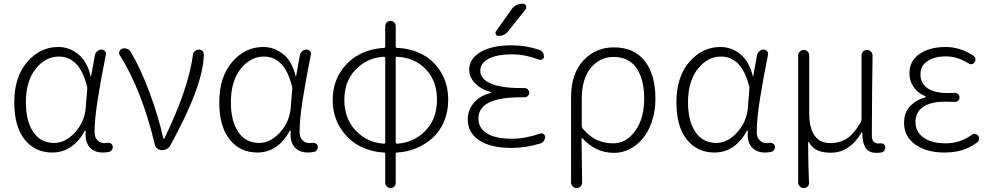

<svg xmlns="http://www.w3.org/2000/svg" viewBox="-20 -796 5242 1018"><path d="M256.8 12.7Q166 12.7 110.8 -56.2Q55.7 -125 55.7 -253.9Q55.7 -387.7 124 -467.3Q192.4 -546.9 289.1 -546.9Q346.7 -546.9 394 -509.3Q441.4 -471.7 460.9 -391.6Q460.9 -390.6 461.9 -390.6Q462.9 -390.6 462.9 -391.6L483.4 -504.9Q486.3 -516.6 496.1 -524.9Q505.9 -533.2 517.6 -533.2Q529.3 -533.2 536.6 -524.4Q543.9 -515.6 541 -504.9Q513.7 -368.2 497.6 -265.1Q481.4 -162.1 481.4 -94.7Q481.4 -68.4 496.6 -52.7Q511.7 -37.1 534.2 -37.1Q541 -37.1 549.8 -39.1Q558.6 -40 566.9 -35.6Q575.2 -31.2 577.1 -22.5Q578.1 -18.6 578.1 -15.6Q578.1 -8.8 574.2 -2.9Q569.3 6.8 559.6 8.8Q543.9 12.7 525.4 12.7Q479.5 12.7 454.1 -16.6Q433.6 -41 433.6 -81.1Q433.6 -90.8 434.6 -101.6Q434.6 -103.5 432.6 -103.5Q430.7 -103.5 429.7 -102.5Q366.2 12.7 256.8 12.7ZM266.6 -38.1Q327.1 -38.1 377.9 -94.2Q428.7 -150.4 434.6 -225.6L442.4 -323.2Q443.4 -331.1 441.4 -337.9Q402.3 -496.1 292 -496.1Q220.7 -496.1 168.9 -430.7Q117.2 -365.2 117.2 -253.9Q117.2 -153.3 156.7 -95.7Q196.3 -38.1 266.6 -38.1Z M883.8 -26.4Q869.1 0 837.9 0Q825.2 0 814.5 -8.3Q803.7 -16.6 800.8 -29.3Q733.4 -314.5 615.2 -503.9Q611.3 -509.8 611.3 -515.6Q611.3 -519.5 613.3 -523.4Q617.2 -534.2 627.9 -538.1Q633.8 -540 639.6 -540Q646.5 -540 653.3 -537.1Q666 -533.2 672.9 -521.5Q726.6 -430.7 773.4 -304.2Q820.3 -177.7 845.7 -62.5Q845.7 -59.6 848.1 -59.6Q850.6 -59.6 851.6 -62.5Q977.5 -320.3 1002.9 -503.9Q1003.9 -516.6 1013.2 -524.9Q1022.5 -533.2 1035.2 -533.2Q1046.9 -533.2 1054.7 -524.4Q1060.5 -517.6 1060.5 -508.8Q1060.5 -348.6 883.8 -26.4Z M1343.8 12.7Q1252.9 12.7 1197.8 -56.2Q1142.6 -125 1142.6 -253.9Q1142.6 -387.7 1210.9 -467.3Q1279.3 -546.9 1376 -546.9Q1433.6 -546.9 1481 -509.3Q1528.3 -471.7 1547.9 -391.6Q1547.9 -390.6 1548.8 -390.6Q1549.8 -390.6 1549.8 -391.6L1570.3 -504.9Q1573.2 -516.6 1583 -524.9Q1592.8 -533.2 1604.5 -533.2Q1616.2 -533.2 1623.5 -524.4Q1630.9 -515.6 1627.9 -504.9Q1600.6 -368.2 1584.5 -265.1Q1568.4 -162.1 1568.4 -94.7Q1568.4 -68.4 1583.5 -52.7Q1598.6 -37.1 1621.1 -37.1Q1627.9 -37.1 1636.7 -39.1Q1645.5 -40 1653.8 -35.6Q1662.1 -31.2 1664.1 -22.5Q1665 -18.6 1665 -15.6Q1665 -8.8 1661.1 -2.9Q1656.2 6.8 1646.5 8.8Q1630.9 12.7 1612.3 12.7Q1566.4 12.7 1541 -16.6Q1520.5 -41 1520.5 -81.1Q1520.5 -90.8 1521.5 -101.6Q1521.5 -103.5 1519.5 -103.5Q1517.6 -103.5 1516.6 -102.5Q1453.1 12.7 1343.8 12.7ZM1353.5 -38.1Q1414.1 -38.1 1464.8 -94.2Q1515.6 -150.4 1521.5 -225.6L1529.3 -323.2Q1530.3 -331.1 1528.3 -337.9Q1489.3 -496.1 1378.9 -496.1Q1307.6 -496.1 1255.9 -430.7Q1204.1 -365.2 1204.1 -253.9Q1204.1 -153.3 1243.7 -95.7Q1283.2 -38.1 1353.5 -38.1Z M2085.9 -495.1Q2078.1 -495.1 2078.1 -488.3V-41Q2078.1 -34.2 2085.9 -34.2Q2174.8 -40 2235.8 -103Q2296.9 -166 2296.9 -266.6Q2296.9 -367.2 2237.8 -428.7Q2178.7 -490.2 2085.9 -495.1ZM2014.6 -34.2Q2022.5 -34.2 2022.5 -41V-488.3Q2022.5 -495.1 2014.6 -495.1Q1926.8 -490.2 1866.2 -427.7Q1805.7 -365.2 1805.7 -266.6Q1805.7 -167 1866.2 -103.5Q1926.8 -40 2014.6 -34.2ZM2078.1 -657.2V-549.8Q2078.1 -542 2085.9 -542Q2160.2 -539.1 2220.7 -506.8Q2281.2 -474.6 2318.8 -412.1Q2356.4 -349.6 2356.4 -266.6Q2356.4 -203.1 2334 -150.9Q2311.5 -98.6 2273.4 -64.5Q2235.4 -30.3 2187.5 -10.3Q2139.6 9.8 2085.9 12.7Q2078.1 12.7 2078.1 20.5V172.9Q2078.1 184.6 2070.3 192.9Q2062.5 201.2 2050.8 201.2Q2039.1 201.2 2030.8 192.9Q2022.5 184.6 2022.5 172.9V20.5Q2022.5 12.7 2015.6 12.7Q1943.4 8.8 1882.8 -23.9Q1822.3 -56.6 1783.2 -120.1Q1744.1 -183.6 1744.1 -266.6Q1744.1 -348.6 1783.2 -411.1Q1822.3 -473.6 1882.8 -505.9Q1943.4 -538.1 2015.6 -542Q2022.5 -542 2022.5 -549.8V-657.2Q2022.5 -668.9 2030.8 -677.2Q2039.1 -685.5 2050.8 -685.5Q2062.5 -685.5 2070.3 -677.2Q2078.1 -668.9 2078.1 -657.2Z M2691.4 -745.1Q2713.9 -776.4 2752 -776.4Q2763.7 -776.4 2768.6 -766.1Q2773.4 -755.9 2766.6 -746.1L2673.8 -629.9Q2654.3 -605.5 2623 -605.5Q2613.3 -605.5 2608.9 -614.3Q2604.5 -623 2610.4 -630.9ZM2516.6 -168Q2516.6 -117.2 2561.5 -88.9Q2606.4 -60.5 2694.3 -60.5Q2764.6 -60.5 2844.7 -87.9Q2854.5 -90.8 2862.3 -85Q2870.1 -79.1 2870.1 -70.3Q2870.1 -57.6 2862.8 -47.9Q2855.5 -38.1 2844.7 -35.2Q2767.6 -11.7 2693.4 -11.7Q2581.1 -11.7 2520.5 -52.2Q2460 -92.8 2460 -164.1Q2460 -212.9 2494.1 -252.9Q2524.4 -288.1 2583 -303.7Q2584 -304.7 2584 -306.2Q2584 -307.6 2583 -307.6Q2533.2 -321.3 2503.9 -349.6Q2467.8 -383.8 2467.8 -425.8Q2467.8 -485.4 2528.3 -520.5Q2588.9 -555.7 2693.4 -555.7Q2766.6 -555.7 2838.9 -532.2Q2850.6 -528.3 2857.4 -518.6Q2864.3 -508.8 2864.3 -496.1Q2864.3 -487.3 2856.4 -481.9Q2848.6 -476.6 2838.9 -479.5Q2764.6 -507.8 2696.3 -507.8Q2613.3 -507.8 2569.8 -483.9Q2526.4 -460 2526.4 -420.9Q2526.4 -377.9 2581.5 -353.5Q2636.7 -329.1 2743.2 -329.1H2761.7Q2771.5 -329.1 2778.8 -321.8Q2786.1 -314.5 2786.1 -304.7Q2786.1 -294.9 2778.8 -287.6Q2771.5 -280.3 2761.7 -280.3H2743.2Q2516.6 -280.3 2516.6 -168Z M3007.8 170.9V-279.3Q3007.8 -405.3 3072.8 -475.1Q3137.7 -544.9 3234.4 -544.9Q3341.8 -544.9 3398.4 -472.7Q3455.1 -400.4 3455.1 -273.4Q3455.1 -207 3436.5 -151.9Q3418 -96.7 3387.2 -60.5Q3356.4 -24.4 3317.4 -4.9Q3278.3 14.6 3236.3 14.6Q3138.7 14.6 3068.4 -62.5Q3066.4 -64.5 3064.9 -63.5Q3063.5 -62.5 3063.5 -60.5Q3065.4 62.5 3066.4 170.9Q3067.4 183.6 3058.6 192.4Q3049.8 201.2 3037.6 201.2Q3025.4 201.2 3016.6 192.4Q3007.8 183.6 3007.8 170.9ZM3231.4 -36.1Q3300.8 -36.1 3348.1 -102.1Q3395.5 -168 3395.5 -273.4Q3395.5 -375 3355 -434.6Q3314.5 -494.1 3232.4 -494.1Q3161.1 -494.1 3112.8 -436.5Q3064.5 -378.9 3064.5 -269.5V-128.9Q3064.5 -121.1 3068.4 -115.2Q3108.4 -69.3 3147.5 -52.7Q3186.5 -36.1 3231.4 -36.1Z M3767.6 12.7Q3676.8 12.7 3621.6 -56.2Q3566.4 -125 3566.4 -253.9Q3566.4 -387.7 3634.8 -467.3Q3703.1 -546.9 3799.8 -546.9Q3857.4 -546.9 3904.8 -509.3Q3952.1 -471.7 3971.7 -391.6Q3971.7 -390.6 3972.7 -390.6Q3973.6 -390.6 3973.6 -391.6L3994.1 -504.9Q3997.1 -516.6 4006.8 -524.9Q4016.6 -533.2 4028.3 -533.2Q4040 -533.2 4047.4 -524.4Q4054.7 -515.6 4051.8 -504.9Q4024.4 -368.2 4008.3 -265.1Q3992.2 -162.1 3992.2 -94.7Q3992.2 -68.4 4007.3 -52.7Q4022.5 -37.1 4044.9 -37.1Q4051.8 -37.1 4060.5 -39.1Q4069.3 -40 4077.6 -35.6Q4085.9 -31.2 4087.9 -22.5Q4088.9 -18.6 4088.9 -15.6Q4088.9 -8.8 4085 -2.9Q4080.1 6.8 4070.3 8.8Q4054.7 12.7 4036.1 12.7Q3990.2 12.7 3964.8 -16.6Q3944.3 -41 3944.3 -81.1Q3944.3 -90.8 3945.3 -101.6Q3945.3 -103.5 3943.4 -103.5Q3941.4 -103.5 3940.4 -102.5Q3877 12.7 3767.6 12.7ZM3777.3 -38.1Q3837.9 -38.1 3888.7 -94.2Q3939.5 -150.4 3945.3 -225.6L3953.1 -323.2Q3954.1 -331.1 3952.1 -337.9Q3913.1 -496.1 3802.7 -496.1Q3731.4 -496.1 3679.7 -430.7Q3627.9 -365.2 3627.9 -253.9Q3627.9 -153.3 3667.5 -95.7Q3707 -38.1 3777.3 -38.1Z M4242.2 201.2Q4229.5 201.2 4220.7 192.4Q4211.9 183.6 4211.9 170.9V-502Q4211.9 -513.7 4220.7 -522.5Q4229.5 -531.2 4241.2 -531.2Q4252.9 -531.2 4261.7 -522.9Q4270.5 -514.6 4270.5 -502V-197.3Q4270.5 -37.1 4383.8 -37.1Q4429.7 -37.1 4467.3 -59.6Q4504.9 -82 4544.9 -149.4Q4547.9 -156.2 4547.9 -163.1V-502Q4547.9 -514.6 4556.6 -522.9Q4565.4 -531.2 4577.1 -531.2Q4588.9 -531.2 4597.7 -522.5Q4606.4 -513.7 4606.4 -502Q4605.5 -471.7 4604 -314.5Q4602.5 -157.2 4602.5 -76.2Q4602.5 -55.7 4611.8 -45.4Q4621.1 -35.2 4637.7 -35.2Q4642.6 -35.2 4646.5 -36.1Q4656.2 -37.1 4664.1 -32.7Q4671.9 -28.3 4672.9 -19.5Q4673.8 -16.6 4673.8 -13.7Q4673.8 -5.9 4669.9 0Q4665 9.8 4655.3 11.7Q4642.6 14.6 4627 14.6Q4587.9 14.6 4570.3 -10.7Q4552.7 -36.1 4551.8 -93.8Q4551.8 -94.7 4550.3 -94.7Q4548.8 -94.7 4548.8 -94.7Q4485.4 13.7 4385.7 13.7Q4343.8 13.7 4315.9 2Q4288.1 -9.8 4267.6 -43Q4267.6 -43.9 4266.1 -43.5Q4264.6 -43 4264.6 -42Q4265.6 106.4 4269.5 171.9Q4270.5 183.6 4262.2 192.4Q4253.9 201.2 4242.2 201.2Z M4987.3 12.7Q4890.6 12.7 4832 -30.3Q4773.4 -73.2 4773.4 -144.5Q4773.4 -199.2 4805.2 -232.9Q4836.9 -266.6 4885.7 -279.3Q4887.7 -280.3 4887.7 -282.7Q4887.7 -285.2 4885.7 -286.1Q4845.7 -302.7 4823.7 -335Q4801.8 -367.2 4801.8 -407.2Q4801.8 -473.6 4856 -510.3Q4910.2 -546.9 4993.2 -546.9Q5070.3 -546.9 5140.6 -501Q5149.4 -495.1 5151.4 -485.4Q5153.3 -475.6 5147.5 -466.8Q5142.6 -458 5132.8 -456.1Q5123 -454.1 5115.2 -460Q5055.7 -497.1 4994.1 -497.1Q4935.5 -497.1 4897.9 -472.2Q4860.4 -447.3 4860.4 -401.4Q4860.4 -356.4 4896 -329.6Q4931.6 -302.7 5004.9 -302.7Q5028.3 -302.7 5042 -303.7Q5052.7 -303.7 5060.1 -296.9Q5067.4 -290 5067.4 -279.8Q5067.4 -269.5 5060.1 -262.2Q5052.7 -254.9 5042 -255.9Q5013.7 -256.8 4989.3 -256.8Q4913.1 -256.8 4873.5 -228.5Q4834 -200.2 4834 -149.4Q4834 -96.7 4877 -66.4Q4919.9 -36.1 4995.1 -36.1Q5070.3 -36.1 5132.8 -81.1Q5140.6 -87.9 5150.9 -85.9Q5161.1 -84 5167 -76.2Q5170.9 -69.3 5170.9 -61.5Q5170.9 -47.9 5160.2 -40Q5120.1 -11.7 5080.1 0.5Q5040 12.7 4987.3 12.7Z"/></svg>

Font: Gen Jyuu Gothic P Light
Style: Regular
Weight: 200
Designer: [Source Han Sans]
Ryoko NISHIZUKA  (kana & ideographs); Paul D. Hunt (Latin, Greek & Cyrillic); Wenlong ZHANG  (bopomofo
Version: Version 1.002.20150607